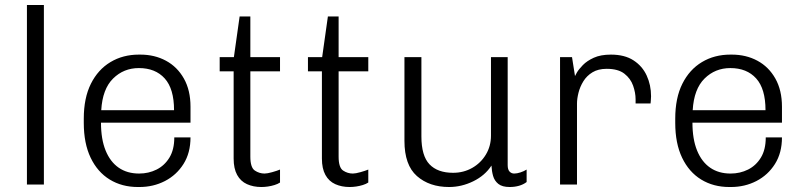

<svg xmlns="http://www.w3.org/2000/svg" viewBox="-20 -740 3223 770"><path d="M88 0V-720H156V0Z M533 10Q469 10 420 -20Q371 -50 343.5 -107.5Q316 -165 316 -247V-264Q316 -347 344.5 -404Q373 -461 423 -491Q473 -521 537 -521H543Q600 -521 645.5 -496.5Q691 -472 717.5 -425Q744 -378 744 -312V-248H385Q385 -182 403.5 -136.5Q422 -91 456 -67.5Q490 -44 538 -44Q576 -44 608 -60Q640 -76 659.5 -108Q679 -140 679 -189H744Q744 -127 716 -82.5Q688 -38 641.5 -14Q595 10 539 10ZM386 -298H678Q678 -384 640.5 -425.5Q603 -467 537 -467Q476 -467 433.5 -425Q391 -383 386 -298Z M1028 10Q996 10 970.5 -1.5Q945 -13 931 -38.5Q917 -64 917 -104V-454H861V-511H918L941 -674H984V-511H1103V-454H984V-112Q984 -68 1002 -56Q1020 -44 1041 -44Q1052 -44 1071.5 -49.5Q1091 -55 1103 -60V-8Q1094 -2 1081 2Q1068 6 1054.5 8Q1041 10 1028 10Z M1382 10Q1350 10 1324.5 -1.5Q1299 -13 1285 -38.5Q1271 -64 1271 -104V-454H1215V-511H1272L1295 -674H1338V-511H1457V-454H1338V-112Q1338 -68 1356 -56Q1374 -44 1395 -44Q1406 -44 1425.5 -49.5Q1445 -55 1457 -60V-8Q1448 -2 1435 2Q1422 6 1408.5 8Q1395 10 1382 10Z M1781 10Q1702 10 1652 -34Q1602 -78 1602 -175V-511H1670V-193Q1670 -115 1702.5 -81Q1735 -47 1797 -47Q1839 -47 1873.5 -66.5Q1908 -86 1928.5 -120Q1949 -154 1949 -196V-511H2016V-78Q2016 -60 2023.5 -52Q2031 -44 2042 -44Q2053 -44 2067 -48.5Q2081 -53 2092 -60V-10Q2079 0 2061.5 5Q2044 10 2024 10Q1994 10 1978.5 -2.5Q1963 -15 1957.5 -34.5Q1952 -54 1951 -76Q1925 -36 1878 -13Q1831 10 1781 10Z M2226 0V-511H2274L2286 -435Q2286 -436 2293.5 -449Q2301 -462 2317.5 -479Q2334 -496 2361.5 -508.5Q2389 -521 2430 -521Q2485 -521 2520.5 -498Q2556 -475 2573.5 -437Q2591 -399 2591 -354Q2591 -344 2590 -335.5Q2589 -327 2589 -325H2529V-342Q2529 -368 2519 -396.5Q2509 -425 2484 -444.5Q2459 -464 2413 -464Q2379 -464 2356 -450Q2333 -436 2319.5 -414Q2306 -392 2300 -368Q2294 -344 2294 -325V0Z M2905 10Q2841 10 2792 -20Q2743 -50 2715.5 -107.5Q2688 -165 2688 -247V-264Q2688 -347 2716.5 -404Q2745 -461 2795 -491Q2845 -521 2909 -521H2915Q2972 -521 3017.5 -496.5Q3063 -472 3089.5 -425Q3116 -378 3116 -312V-248H2757Q2757 -182 2775.5 -136.5Q2794 -91 2828 -67.5Q2862 -44 2910 -44Q2948 -44 2980 -60Q3012 -76 3031.5 -108Q3051 -140 3051 -189H3116Q3116 -127 3088 -82.5Q3060 -38 3013.5 -14Q2967 10 2911 10ZM2758 -298H3050Q3050 -384 3012.5 -425.5Q2975 -467 2909 -467Q2848 -467 2805.5 -425Q2763 -383 2758 -298Z"/></svg>

Font: Chivo ExtraLight
Style: Regular
Weight: 250
Designer: Hector Gatti
Foundry: Omnibus-Type
Version: Version 2.002